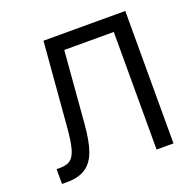

<svg xmlns="http://www.w3.org/2000/svg" viewBox="-128 -860 1003 991"><g transform="rotate(-20 374.0 -364.0)"><path d="M47.9 -81.5H67.4Q103 -81.5 123 -95.5Q143.1 -109.4 154.5 -147.2Q166 -185.1 172.4 -259.3L210.9 -727.5H660.2V0H567.4V-646H295.4L263.2 -251.5Q255.9 -160.6 236.8 -106.7Q217.8 -52.7 179.2 -26.4Q140.6 0 74.7 0H47.9Z"/></g></svg>

Font: Inter RS Variable
Style: Regular
Weight: 400
Designer: Rasmus Andersson (customised by Maria Ramos and Noel Pretorius)
Foundry: rsms
Version: Version 3.001;Glyphs 3.2.3 (3260)